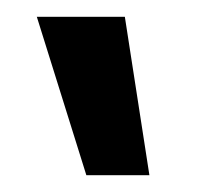

<svg xmlns="http://www.w3.org/2000/svg" viewBox="-20 -770 241 229"><path d="M83 -561 23.9 -750H128.9L158.2 -561Z"/></svg>

Font: UVF Lobster12
Style: Regular
Weight: 400
Designer: Pablo Impallari
Foundry: Pablo Impallari. www.impallari.com
Version: Version 1.004